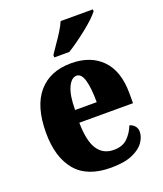

<svg xmlns="http://www.w3.org/2000/svg" viewBox="-142 -859 814 961"><g transform="rotate(-20 264.5 -378.0)"><path d="M283 10Q157 10 96.5 -62.5Q36 -135 36 -265Q36 -406 98 -478Q160 -550 272 -550Q376 -550 436 -488.5Q496 -427 496 -308V-256H210Q211 -159 240.5 -114Q270 -69 327 -69Q373 -69 399.5 -94.5Q426 -120 441 -158Q457 -154 468 -141.5Q479 -129 479 -111Q479 -83 459.5 -55Q440 -27 397 -8.5Q354 10 283 10ZM327 -323Q327 -398 315 -440Q303 -482 277 -482Q249 -482 230.5 -441Q212 -400 212 -323ZM204 -619Q217 -639 235 -664.5Q253 -690 270 -717Q287 -744 296 -766H468V-756Q459 -743 438.5 -723.5Q418 -704 390.5 -682Q363 -660 335 -640Q307 -620 284 -606H204Z"/></g></svg>

Font: Noto Serif Tamil Condensed Black
Style: Italic
Weight: 900
Width: 3
Italic angle: -12°
Designer: Indian Type Foundry, Tom Grace, and the Monotype Design Team
Foundry: Monotype Imaging Inc.
Version: Version 2.003; ttfautohint (v1.8.4.7-5d5b)